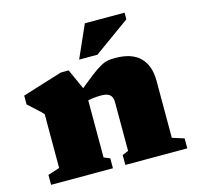

<svg xmlns="http://www.w3.org/2000/svg" viewBox="-104 -825 957 934"><g transform="rotate(-15 374.0 -358.0)"><path d="M321.5 -395V-62.5L352 -50V0H40.5V-50L99.5 -69V-340Q90 -351 73.2 -366.2Q56.5 -381.5 26.5 -408.5V-453L227.5 -515.5H267ZM414.5 -50 445 -62.5V-306.5Q445 -323.5 439.5 -334.8Q434 -346 421.2 -351.5Q408.5 -357 385.5 -357Q365.5 -357 343.5 -354Q321.5 -351 300 -345L287 -392Q339.5 -436 372.2 -461.2Q405 -486.5 425.8 -498Q446.5 -509.5 463 -512.5Q479.5 -515.5 499.5 -515.5Q584.5 -515.5 625.8 -474Q667 -432.5 667 -356V-69L726.5 -50V0H414.5ZM330 -553 402.5 -716.5H602.5V-683L422 -553Z"/></g></svg>

Font: Newsreader 9pt ExtraBold
Style: Regular
Weight: 800
Designer: Hugues Gentile
Foundry: Production Type
Version: Version 1.003